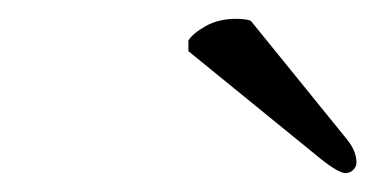

<svg xmlns="http://www.w3.org/2000/svg" viewBox="-20 -683 397 203"><path d="M245.1 -661.1 347.2 -535.2Q356.9 -522.9 356.9 -511.2Q356.9 -506.8 353.5 -503.4Q350.1 -500 345.2 -500Q336.9 -500 313 -520L179.2 -628.9V-640.1Q183.6 -647.5 197.3 -655.3Q210.9 -663.1 230 -663.1Q239.3 -663.1 245.1 -661.1Z"/></svg>

Font: Common Serif
Style: Italic
Weight: 400
Italic angle: -12°
Designer: Philipp H. Poll, Khaled Hosny
Foundry: Stefan Peev, Context Ltd.
Version: Version 1.026